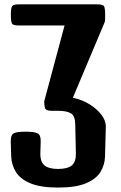

<svg xmlns="http://www.w3.org/2000/svg" viewBox="-20 -845 549 871"><path d="M243.2 5.9Q163.6 5.9 117.4 -13.7Q71.3 -33.2 51.8 -65.4Q32.2 -97.7 30.8 -135.7L28.8 -202.6Q28.3 -232.4 41.7 -240Q55.2 -247.6 96.7 -247.6Q136.2 -247.6 150.9 -240Q165.5 -232.4 164.6 -202.6L163.1 -149.9Q162.1 -110.8 181.9 -94.7Q201.7 -78.6 243.2 -78.6H244.1Q286.1 -78.6 305.7 -94.7Q325.2 -110.8 324.2 -149.9L321.3 -281.2Q320.8 -319.3 301.8 -330.8Q282.7 -342.3 243.2 -342.3H215.8Q190.4 -342.3 185.5 -352.1Q180.7 -361.8 180.7 -385.7L272.9 -729.5H64.5Q39.1 -729.5 34.2 -738.5Q29.3 -747.6 29.3 -777.3Q29.3 -806.6 34.2 -815.9Q39.1 -825.2 64.5 -825.2H421.9Q447.8 -825.2 452.4 -815.9Q457 -806.6 457 -777.3Q457 -765.6 456.8 -757.3Q456.5 -749 454.6 -743.7L310.5 -401.4Q350.6 -393.6 385 -372.6Q419.4 -351.6 440.2 -324.2Q460.9 -296.9 460 -269.5L456.5 -135.7Q455.6 -97.7 436 -65.4Q416.5 -33.2 370.4 -13.7Q324.2 5.9 243.2 5.9Z"/></svg>

Font: Denk One
Style: Regular
Weight: 400
Designer: Irina Smirnova, Eben Sorkin
Foundry: Sorkin Type Co.f
Version: Version 1.004; ttfautohint (v1.8.4.7-5d5b);gftools[0.9.23]